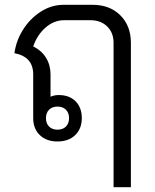

<svg xmlns="http://www.w3.org/2000/svg" viewBox="-20 -578 644 798"><path d="M524 -400V200H452V-400Q452 -442 425.5 -468Q399 -494 356 -494H246Q205 -494 170 -464Q135 -434 118 -385Q153 -368 171.5 -337.5Q190 -307 190 -269V-176Q206 -183 224 -183Q268 -183 294 -157Q320 -131 320 -87Q320 -43 292.5 -16.5Q265 10 219 10Q173 10 145.5 -16.5Q118 -43 118 -87V-269Q118 -342 40 -357Q47 -409 76 -455Q105 -501 149.5 -529.5Q194 -558 244 -558H365Q436 -558 480 -514.5Q524 -471 524 -400ZM171 -87Q171 -65 184 -52Q197 -39 219 -39Q241 -39 254 -52Q267 -65 267 -87Q267 -109 254 -122Q241 -135 219 -135Q197 -135 184 -122Q171 -109 171 -87Z"/></svg>

Font: Bai Jamjuree
Style: Regular
Weight: 400
Designer: Katatrad Aksorn Co.,Ltd.
Foundry: Cadson Demak Co.,Ltd.
Version: Version 1.000; ttfautohint (v1.6)